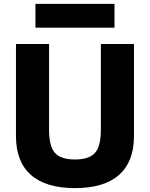

<svg xmlns="http://www.w3.org/2000/svg" viewBox="-20 -956 770 986"><path d="M365 10Q215 10 138.5 -58Q62 -126 62 -257V-730H232V-290Q232 -205 262 -171Q292 -137 365 -137Q438 -137 468 -171Q498 -205 498 -290V-730H668V-257Q668 -126 591.5 -58Q515 10 365 10ZM162 -814V-936H568V-814Z"/></svg>

Font: M PLUS 1 ExtraBold
Style: Regular
Weight: 800
Designer: Coji Morishita
Foundry: UNDERFOREST DESIGN
Version: Version 1.001